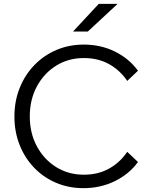

<svg xmlns="http://www.w3.org/2000/svg" viewBox="-20 -963 779 999"><path d="M642 -173 698 -120Q652 -57 577.5 -20.5Q503 16 414 16Q337 16 271.5 -12Q206 -40 157.5 -90.5Q109 -141 82 -209Q55 -277 55 -357Q55 -437 82.5 -505.5Q110 -574 159 -624.5Q208 -675 273.5 -703Q339 -731 416 -731Q505 -731 578.5 -694.5Q652 -658 698 -595L642 -542Q605 -597 548 -629Q491 -661 416 -661Q336 -661 272.5 -621.5Q209 -582 172 -513.5Q135 -445 135 -357Q135 -270 172 -201.5Q209 -133 272.5 -93.5Q336 -54 416 -54Q491 -54 548 -86Q605 -118 642 -173ZM592 -943 437 -799H360L494 -943Z"/></svg>

Font: Wix Madefor Display
Style: Regular
Weight: 400
Designer: Dalton Maag Ltd
Foundry: Dalton Maag Ltd
Version: Version 3.100